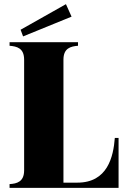

<svg xmlns="http://www.w3.org/2000/svg" viewBox="-20 -903 621 923"><path d="M532 -240C525 -149 497 -25 352 -25H285V-616C285 -672 320 -680 355 -683V-700H26V-683C61 -680 96 -672 96 -616V-84C96 -29 61 -20 26 -18V0H550V-240ZM324 -823 297 -883 79 -760 91 -728Z"/></svg>

Font: Sprat Condesed
Style: Bold
Weight: 700
Width: 3
Designer: Ethan Nakache
Foundry: Collletttivo
Version: Version 2.000;Glyphs 3.2 (3217)